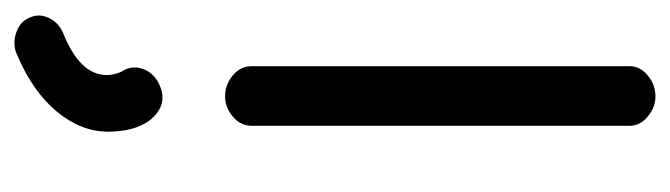

<svg xmlns="http://www.w3.org/2000/svg" viewBox="-345 -267 911 261"><g transform="rotate(90 110.5 -136.5)"><path d="M111 13Q95 13 82.5 2.5Q70 -8 70 -23V-537Q70 -551 82.5 -561.5Q95 -572 111 -572Q126 -572 138.5 -561.5Q151 -551 151 -537V-23Q151 -8 138.5 2.5Q126 13 111 13ZM54 296Q41 302 26 297.5Q11 293 5 281Q-2 268 3.5 254.5Q9 241 23 234Q82 211 82 174Q82 163 77 153Q69 141 73 127Q77 113 90 105Q121 87 144 116Q159 137 159 172Q159 209 131.5 242Q104 275 54 296Z"/></g></svg>

Font: Hoogli Semibold
Style: Regular
Weight: 600
Designer: Anand Singh Naorem
Foundry: Brand New Type
Version: Version 1.00 b007